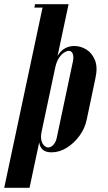

<svg xmlns="http://www.w3.org/2000/svg" viewBox="-85 -719 510 910"><path d="M120 -699H240L55 171H-65ZM81 -699H120L117 -683H78ZM166 -393Q175 -433 189.5 -456.5Q204 -480 224 -490.5Q244 -501 267 -501Q297 -501 324 -484.5Q351 -468 365 -434Q379 -400 367 -347L326 -152Q318 -112 292.5 -76.5Q267 -41 232 -19Q197 3 159 3Q131 3 117 -10Q103 -23 100.5 -47Q98 -71 105 -103ZM112 -94Q107 -69 111.5 -52.5Q116 -36 125.5 -28Q135 -20 144 -20Q152 -20 160 -25.5Q168 -31 174.5 -41Q181 -51 184 -66L261 -430Q264 -445 262 -456Q260 -467 254.5 -472.5Q249 -478 241 -478Q232 -478 219 -470Q206 -462 194.5 -444.5Q183 -427 177 -400Z"/></svg>

Font: Emberly Black
Style: Italic
Weight: 900
Italic angle: -12°
Designer: Rajesh Rajput
Foundry: Rajesh Rajput
Version: Version 1.000